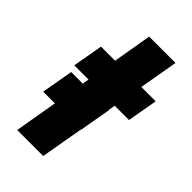

<svg xmlns="http://www.w3.org/2000/svg" viewBox="-195 -684 747 747"><g transform="rotate(45 178.5 -310.0)"><path d="M21 -177H230L253 -308H44ZM56 -460 34 -335H335L357 -460ZM161 -620 55 0H198L306 -620Z"/></g></svg>

Font: Jost
Style: Bold Italic
Weight: 700
Italic angle: -5°
Version: Version 3.710